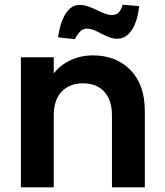

<svg xmlns="http://www.w3.org/2000/svg" viewBox="-20 -798 701 818"><path d="M227 -639Q230 -659 236 -683Q242 -707 253 -728Q264 -749 280 -763Q296 -777 318 -777Q337 -777 355.5 -770.5Q374 -764 391 -756Q408 -747 424 -741Q443 -734 457 -734Q477 -734 488 -747.5Q499 -761 502 -778L573 -772Q571 -751 565 -726.5Q559 -702 548 -681Q537 -660 520 -646.5Q503 -633 479 -633Q461 -633 445 -639.5Q429 -646 413 -654Q405 -658 397.5 -662Q390 -666 382 -669Q365 -676 349 -676Q332 -676 318.5 -660.5Q305 -645 299 -631ZM376 -562Q475 -562 536 -499.5Q597 -437 597 -325V0H457V-306Q457 -372 424 -407.5Q391 -443 334 -443Q276 -443 242.5 -407.5Q209 -372 209 -306V0H69V-554H209V-485Q237 -521 280.5 -541.5Q324 -562 376 -562Z"/></svg>

Font: Fz Poppins SemBd
Style: Regular
Weight: 600
Designer: Ninad Kale (Devanagari), Jonny Pinhorn (Latin)
Foundry: Indian Type Foundry
Version: Vit hóa bi Vntype.Com & FontZin.Com